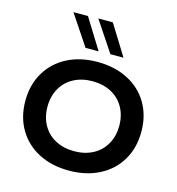

<svg xmlns="http://www.w3.org/2000/svg" viewBox="-133 -1050 1086 1175"><g transform="rotate(15 410.0 -463.0)"><path d="M778 -334Q778 -232 732 -154Q686 -76 602.5 -33Q519 10 410 10Q301 10 218 -33Q135 -76 89 -154Q43 -232 43 -334Q43 -436 89 -514Q135 -592 218 -635Q301 -678 410 -678Q519 -678 602.5 -635Q686 -592 732 -514Q778 -436 778 -334ZM638 -334Q638 -400 609.5 -450.5Q581 -501 529.5 -528.5Q478 -556 410 -556Q343 -556 291.5 -528.5Q240 -501 211.5 -450.5Q183 -400 183 -334Q183 -269 211.5 -218.5Q240 -168 291.5 -140.5Q343 -113 410 -113Q478 -113 529.5 -140.5Q581 -168 609.5 -218.5Q638 -269 638 -334ZM315 -742 187 -934H279L398 -742ZM472 -744 344 -936H436L555 -744Z"/></g></svg>

Font: Madhuban SemiBold
Style: Regular
Weight: 600
Designer: jaikishan Patel
Foundry: MagicType
Version: Version 1.000